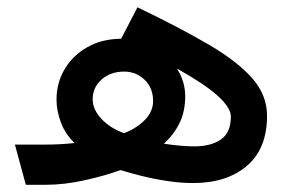

<svg xmlns="http://www.w3.org/2000/svg" viewBox="-20 -514 807 534"><path d="M21.5 -111.8H99.1Q124 -111.8 144.3 -112.8Q164.6 -113.8 187.5 -116.2Q162.1 -140.1 149.7 -172.6Q137.2 -205.1 137.2 -236.8Q137.2 -283.7 159.9 -321.8Q182.6 -359.9 222.9 -382.8Q263.2 -405.8 316.9 -406.2L362.3 -493.7Q481.4 -436.5 561.5 -389.4Q641.6 -342.3 682.1 -295.7Q722.7 -249 722.7 -191.9Q722.7 -100.1 666.5 -52.5Q610.4 -4.9 517.1 -4.9Q483.4 -4.9 445.8 -10.5Q408.2 -16.1 374 -24.7Q339.8 -33.2 315.4 -41Q272.5 -25.4 215.8 -12.7Q159.2 0 105.5 0H51.8ZM436 -114.3Q484.9 -106.9 520.5 -106.9Q566.4 -106.9 594.2 -126Q622.1 -145 622.1 -189.5Q622.1 -240.2 472.2 -323.2Q495.1 -287.1 495.1 -246.6Q495.1 -204.1 479.5 -172.1Q463.9 -140.1 436 -114.3ZM237.8 -237.8Q237.8 -209.5 262 -183.6Q286.1 -157.7 324.7 -143.6Q357.9 -155.8 381.8 -179.4Q405.8 -203.1 405.8 -232.9Q405.8 -269.5 382.1 -292.2Q358.4 -314.9 325.2 -314.9Q288.1 -314.9 262.9 -293.2Q237.8 -271.5 237.8 -237.8Z"/></svg>

Font: Vazirmatn UI FD Medium
Style: Regular
Weight: 500
Designer: Saber Rastikerdar
Foundry: Saber Rastikerdar
Version: Version 33.003